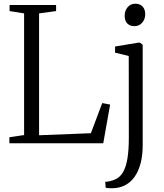

<svg xmlns="http://www.w3.org/2000/svg" viewBox="-20 -770 884 1032"><path d="M30.5 0V-32.5L109.5 -44V-698L31.5 -710.5V-743H281.5V-710.5L190 -698V-43L468.5 -54L529.5 -216L572 -208L535 0ZM592 241.5Q586.5 242 576.8 241.8Q567 241.5 558.5 240.8Q550 240 548 239L545.5 207Q552.5 207.5 569 204.2Q585.5 201 601 193.5Q626.5 181.5 642.2 153.8Q658 126 665.2 80.5Q672.5 35 672.5 -29.5L672 -469L598.5 -487V-520L722 -540.5H733L747 -529V9.5Q747 63.5 736.2 105.8Q725.5 148 705.2 177.8Q685 207.5 656.2 223.5Q627.5 239.5 592 241.5ZM701.5 -629.5Q678 -629.5 664 -644.2Q650 -659 650 -685.5Q650 -712 665.8 -731Q681.5 -750 708 -750H709Q732 -750 746.2 -735Q760.5 -720 760.5 -693.5Q760.5 -667 744.5 -648.2Q728.5 -629.5 702.5 -629.5Z"/></svg>

Font: Merriweather 72pt Light
Style: Regular
Weight: 300
Version: Version 2.100